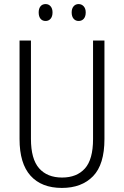

<svg xmlns="http://www.w3.org/2000/svg" viewBox="-20 -913 609 943"><path d="M493 -230Q493 -105 437 -47.5Q381 10 284 10Q184 10 130 -50Q76 -110 76 -230V-714H132V-231Q132 -132 172 -86.5Q212 -41 285 -41Q357 -41 397 -85.5Q437 -130 437 -230V-714H493ZM170 -852Q170 -871 179 -882Q188 -893 204 -893Q219 -893 228.5 -882Q238 -871 238 -852Q238 -832 228.5 -821Q219 -810 204 -810Q188 -810 179 -821Q170 -832 170 -852ZM332 -852Q332 -871 341.5 -882Q351 -893 366 -893Q381 -893 391 -882Q401 -871 401 -852Q401 -832 391.5 -821Q382 -810 366 -810Q351 -810 341.5 -821Q332 -832 332 -852Z"/></svg>

Font: Noto Sans Gurmukhi UI Condensed Light
Style: Regular
Weight: 300
Width: 3
Designer: Jelle Bosma - Monotype Design Team
Foundry: Monotype Imaging Inc.
Version: Version 2.004; ttfautohint (v1.8.4.7-5d5b)